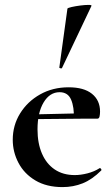

<svg xmlns="http://www.w3.org/2000/svg" viewBox="-20 -751 458 783"><path d="M235 12Q170 12 124.5 -15Q79 -42 55.5 -86.5Q32 -131 32 -181Q32 -240 62 -288.5Q92 -337 143.5 -366Q195 -395 260 -395Q322 -395 355 -368.5Q388 -342 388 -296Q388 -285 386 -276Q384 -267 377 -267H281Q283 -314 270 -344.5Q257 -375 223 -375Q183 -375 158 -333.5Q133 -292 133 -223Q133 -167 151 -125Q169 -83 203 -60Q237 -37 285 -37Q309 -37 336.5 -44Q364 -51 386 -65Q388 -67 391.5 -63Q395 -59 393 -56Q356 -19 317.5 -3.5Q279 12 235 12ZM98 -265 97 -284 316 -289V-267ZM233 -474Q232 -471 226.5 -472.5Q221 -474 222 -476L255 -716Q257 -719 272.5 -722.5Q288 -726 307.5 -728.5Q327 -731 341 -731Q355 -731 353 -727Z"/></svg>

Font: Cormorant
Style: Bold
Weight: 700
Designer: Christian Thalmann (Catharsis Fonts)
Foundry: Catharsis Fonts
Version: Version 4.000